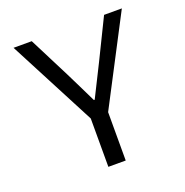

<svg xmlns="http://www.w3.org/2000/svg" viewBox="-120 -764 839 873"><g transform="rotate(-20 300.0 -328.0)"><path d="M258 0V-234L38 -656H126L225 -461Q244 -424 262 -386Q280 -348 300 -308H304Q324 -348 343 -386Q362 -424 381 -462L476 -656H562L342 -234V0Z"/></g></svg>

Font: SauceCodePro NFM
Style: Regular
Weight: 400
Monospace: yes
Designer: Paul D. Hunt, Teo Tuominen
Foundry: Adobe
Version: Version 2.042;hotconv 1.1.0;makeotfexe 2.6.0;Nerd Fonts 3.3.